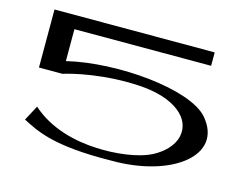

<svg xmlns="http://www.w3.org/2000/svg" viewBox="-85 -733 1117 869"><g transform="rotate(15 473.0 -298.5)"><path d="M849 -302.6C760.6 -406.5 409.8 -438.8 181.1 -383.9V-533.4H821.6V-596.2H71V-324.2H181.1V-324.3C225.3 -338.1 366.5 -372.8 535.3 -362C696.8 -351.7 788.1 -277 768.1 -187.9C757.8 -141.8 717.1 -104 673.3 -80.9C609.2 -47.1 501.5 -35.7 417.3 -40.1C315 -44 195.2 -72.9 108.8 -151L71 -80.4C137.7 -46.6 220 2.7 497.3 -1.9C781.5 0 976.7 -152.5 849 -302.6Z"/></g></svg>

Font: Novoposelensky
Style: Regular
Weight: 400
Designer: Sasha Pavljenko
Version: Version 1.002;Fontself Maker 3.5.4